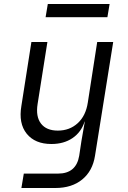

<svg xmlns="http://www.w3.org/2000/svg" viewBox="-20 -760 640 960"><path d="M87 180 99 108H270Q361 108 376 19L387 -54L404 -152H403Q386 -99 342.5 -69.5Q299 -40 237 -40Q155 -40 113.5 -91.5Q72 -143 87 -231L137 -550H217L168 -240Q158 -177 185 -142Q212 -107 269 -107Q328 -107 368.5 -144Q409 -181 419 -247L466 -550H546L455 19Q443 95 391 137.5Q339 180 257 180ZM208 -674 219 -740H528L517 -674Z"/></svg>

Font: JetBrains Mono NL Light
Style: Italic
Weight: 300
Italic angle: -9°
Designer: Philipp Nurullin, Konstantin Bulenkov
Foundry: JetBrains
Version: Version 2.304; ttfautohint (v1.8.4.7-5d5b)